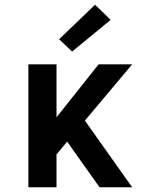

<svg xmlns="http://www.w3.org/2000/svg" viewBox="-20 -792 640 812"><path d="M100 0V-520H219V-296L397 -520H539L339 -282L539 0H401L342 -83L264 -193L219 -139V0ZM285 -574 230 -626 382 -772 448 -708Z"/></svg>

Font: Iosevka SS04 Extended
Style: Bold
Weight: 700
Width: 7
Monospace: yes
Designer: Belleve Invis
Foundry: Belleve Invis
Version: Version 19.0.0; ttfautohint (v1.8.4)